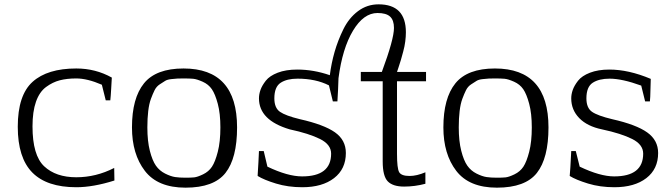

<svg xmlns="http://www.w3.org/2000/svg" viewBox="-20 -849 3083 886"><path d="M332 -31Q423 -31 507 -74L508 -16Q410 15 332 15Q196 15 129 -53Q62 -121 62 -264Q62 -410 130.5 -471.5Q199 -533 332 -533Q421 -533 496 -491Q495 -474 493 -438.5Q491 -403 489 -386H468L450 -458Q383 -487 332 -487Q289 -487 256 -478.5Q223 -470 192.5 -447.5Q162 -425 146 -379.5Q130 -334 130 -266Q130 -132 184 -81.5Q238 -31 332 -31Z M660 -261Q660 -198 671.5 -153Q683 -108 699.5 -84.5Q716 -61 742 -48Q768 -35 788 -32Q808 -29 836 -29Q861 -29 876 -30.5Q891 -32 917 -44.5Q943 -57 958 -79.5Q973 -102 985 -148.5Q997 -195 997 -261Q997 -325 985 -370Q973 -415 957.5 -437.5Q942 -460 915 -472Q888 -484 871.5 -485.5Q855 -487 827 -487Q808 -487 799 -486.5Q790 -486 771 -484Q752 -482 742.5 -476Q733 -470 717.5 -460Q702 -450 693.5 -433Q685 -416 676.5 -393Q668 -370 664 -336.5Q660 -303 660 -261ZM827 -533Q1074 -533 1074 -261Q1074 -119 1020.5 -51Q967 17 836 17Q708 17 648.5 -60.5Q589 -138 589 -261Q589 -396 644.5 -464.5Q700 -533 827 -533Z M1516 -381 1498 -455Q1437 -486 1353 -486Q1304 -486 1275 -467Q1246 -448 1246 -395Q1246 -351 1272 -333Q1298 -315 1364 -299Q1475 -274 1525.5 -238.5Q1576 -203 1576 -143Q1576 -69 1521.5 -27Q1467 15 1375 15Q1309 15 1253.5 -2Q1198 -19 1169 -37Q1169 -38 1169 -40Q1169 -42 1169.5 -49Q1170 -56 1170.5 -66.5Q1171 -77 1172.5 -99.5Q1174 -122 1175 -152H1197L1214 -80Q1308 -35 1374 -35Q1508 -35 1508 -140Q1508 -182 1457 -207.5Q1406 -233 1317 -252Q1175 -294 1175 -395Q1175 -414 1182 -434Q1189 -454 1206.5 -476.5Q1224 -499 1261.5 -513.5Q1299 -528 1352 -528Q1427 -528 1502 -502Q1509 -557 1524 -609.5Q1539 -662 1564.5 -714Q1590 -766 1632 -797.5Q1674 -829 1727 -829Q1853 -829 1853 -700Q1853 -680 1850 -657Q1847 -634 1840.5 -610.5Q1834 -587 1830 -572.5Q1826 -558 1819 -538L1812 -517H1946V-474H1812V-139Q1812 -72 1822 -54.5Q1832 -37 1870 -37Q1903 -37 1943 -54V-1Q1894 12 1845 12Q1793 12 1769.5 -12Q1746 -36 1746 -104V-474H1645V-517H1742Q1798 -668 1798 -720Q1798 -756 1780 -772.5Q1762 -789 1722 -789Q1658 -789 1609 -707.5Q1560 -626 1542 -488Q1542 -471 1540 -434.5Q1538 -398 1537 -381Z M2097 -261Q2097 -198 2108.5 -153Q2120 -108 2136.5 -84.5Q2153 -61 2179 -48Q2205 -35 2225 -32Q2245 -29 2273 -29Q2298 -29 2313 -30.5Q2328 -32 2354 -44.5Q2380 -57 2395 -79.5Q2410 -102 2422 -148.5Q2434 -195 2434 -261Q2434 -325 2422 -370Q2410 -415 2394.5 -437.5Q2379 -460 2352 -472Q2325 -484 2308.5 -485.5Q2292 -487 2264 -487Q2245 -487 2236 -486.5Q2227 -486 2208 -484Q2189 -482 2179.5 -476Q2170 -470 2154.5 -460Q2139 -450 2130.5 -433Q2122 -416 2113.5 -393Q2105 -370 2101 -336.5Q2097 -303 2097 -261ZM2264 -533Q2511 -533 2511 -261Q2511 -119 2457.5 -51Q2404 17 2273 17Q2145 17 2085.5 -60.5Q2026 -138 2026 -261Q2026 -396 2081.5 -464.5Q2137 -533 2264 -533Z M2957 -381 2939 -454Q2851 -486 2793 -486Q2744 -486 2715 -467Q2686 -448 2686 -395Q2686 -351 2712 -333Q2738 -315 2805 -299Q2916 -274 2966.5 -238Q3017 -202 3017 -143Q3017 -69 2962.5 -27Q2908 15 2815 15Q2749 15 2693.5 -2Q2638 -19 2609 -37Q2609 -38 2609.5 -44Q2610 -50 2612 -77.5Q2614 -105 2616 -152H2637L2655 -80Q2749 -35 2814 -35Q2948 -35 2948 -140Q2948 -182 2897.5 -207.5Q2847 -233 2758 -252Q2690 -266 2653 -304Q2616 -342 2616 -395Q2616 -414 2623 -434Q2630 -454 2647.5 -476.5Q2665 -499 2702.5 -513.5Q2740 -528 2792 -528Q2881 -528 2983 -485Q2982 -467 2981.5 -433Q2981 -399 2979 -381Z"/></svg>

Font: Afta serif
Style: Regular
Weight: 400
Designer: parq.ink
Foundry: Oriol Esparraguera Font
Version: Version 1.000